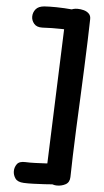

<svg xmlns="http://www.w3.org/2000/svg" viewBox="-66 -910 602 1113"><g transform="rotate(5 235.0 -353.5)"><path d="M274.3 -815Q276.1 -846.9 295.1 -858.4Q314 -870 339.3 -870Q357.3 -870 375.6 -865.1Q393.9 -860.2 405.9 -848.1Q418 -836 417 -815Q416 -764.1 413.5 -690.8Q411 -617.6 407.5 -531.5Q404 -445.4 399.9 -355Q395.8 -264.6 391.9 -178.5Q388 -92.4 385.9 -19.2Q383.8 54.1 382.8 105Q382 136.1 359.4 148.6Q336.9 161 309 161Q283.7 161 261.4 145.7Q239.1 130.4 240.1 105ZM116 162.6Q80 161 66.5 141.6Q53 122.1 53 99.9Q53 76.9 66.5 58.3Q80 39.8 116 41.6Q140 42.8 172 41.6Q204 40.4 237 38.6Q270 36.7 297 34.4Q331 30.9 346 50.8Q361 70.8 361 94.8Q361 109 356.6 120.9Q352.1 132.8 342 140.1Q333.7 146.1 322.6 149.9Q311.4 153.7 297 155.4Q270 157.7 237 159.6Q204 161.4 172 162.6Q140 163.8 116 162.6ZM145 -743.6Q112 -742.6 96.5 -761.2Q81 -779.9 81 -802.1Q81 -826.1 96.3 -845.2Q111.7 -864.2 146 -867Q173.3 -869 215.9 -868.5Q258.4 -868 318 -862.8Q351.8 -860 372.9 -846.2Q394 -832.4 394 -802.1Q394 -778.9 377.2 -758.9Q360.4 -739 329 -741.6Q292 -744.8 260.5 -745.5Q229 -746.2 201 -745.7Q173 -745.2 145 -743.6Z"/></g></svg>

Font: Playpen Sans Deva
Style: Regular
Weight: 400
Designer: Pooja Saxena, Gunjan Panchal, Laura Meseguer, Veronika Burian, José Scaglione
Foundry: TypeTogether
Version: Version 2.000